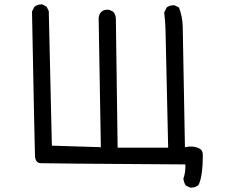

<svg xmlns="http://www.w3.org/2000/svg" viewBox="-20 -741 1040 870"><path d="M848 109H842L822 100Q813 86 811 68Q820 43 820 15V4Q188 0 164 -1.5Q140 -3 138.5 -35.5Q137 -68 125 -689L135 -709Q148 -721 167 -721H172L191 -711L201 -691L215 -81L437 -74L427 -660Q432 -697 467 -697H474L493 -688Q505 -674 505 -655L513 -72H742Q731 -565 730 -605.5Q729 -646 724 -684L735 -707Q748 -717 765 -717H771L791 -707Q807 -666 808 -619.5Q809 -573 818 -74Q833 -77 846 -77Q864 -77 881.5 -69Q899 -61 899 -41Q899 61 879 98Q865 109 848 109Z"/></svg>

Font: Xiaolai SC
Style: Regular
Weight: 400
Designer: Nozomi Seto 瀬戸のぞみ
Version: Version 3.11;December 4, 2020;FontCreator 13.0.0.2613 64-bit